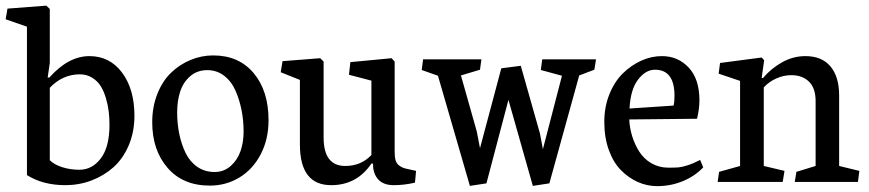

<svg xmlns="http://www.w3.org/2000/svg" viewBox="-26 -634 3029 669"><path d="M67.9 -23.9V-541L-6.3 -566.9L0 -604L135.3 -614.3L147.5 -603V-414.6L140.1 -363.8H146Q212.4 -438.5 285.6 -438.5Q356.4 -438.5 399.4 -380.9Q442.4 -323.2 442.4 -230.5Q442.4 -174.3 422.6 -127.7Q402.8 -81.1 369.4 -51.3Q335.9 -21.5 292.7 -5.1Q249.5 11.2 201.7 11.2Q123.5 11.2 67.9 -23.9ZM355.5 -199.2Q355.5 -223.1 352.8 -245.6Q350.1 -268.1 343 -292.2Q335.9 -316.4 324.7 -334.2Q313.5 -352.1 294.7 -363.5Q275.9 -375 252.4 -375Q191.9 -375 147.5 -328.1V-75.7Q162.6 -60.5 190.7 -51.5Q218.8 -42.5 250.5 -42.5Q295.4 -42.5 325.4 -82.3Q355.5 -122.1 355.5 -199.2Z M591.3 -242.7Q591.3 -203.1 598.6 -167.5Q606 -131.8 620.6 -101.3Q635.3 -70.8 661.4 -52.7Q687.5 -34.7 721.7 -34.7Q754.4 -34.7 778.1 -55.9Q801.8 -77.1 812.3 -108.2Q822.8 -139.2 822.8 -175.3Q822.8 -213.9 815.7 -250Q808.6 -286.1 794.4 -318.4Q780.3 -350.6 754.9 -370.1Q729.5 -389.6 696.3 -389.6Q661.1 -389.6 636.7 -368.4Q612.3 -347.2 601.8 -314.9Q591.3 -282.7 591.3 -242.7ZM909.7 -215.3Q909.7 -148.4 882.3 -96.2Q855 -43.9 808.3 -15.6Q761.7 12.7 705.1 12.7Q611.3 12.7 557.9 -49.1Q504.4 -110.8 504.4 -208Q504.4 -261.7 522.2 -306.6Q540 -351.6 569.8 -380.4Q599.6 -409.2 637.7 -425Q675.8 -440.9 716.8 -440.9Q806.2 -440.9 857.9 -379.2Q909.7 -317.4 909.7 -215.3Z M1273.9 -64H1268.1Q1217.3 11.2 1127.9 11.2Q1019 11.2 1019 -130.4V-355.5L952.1 -382.3L958.5 -420.9L1089.8 -431.2L1101.6 -419.4V-154.8Q1101.6 -55.7 1177.2 -55.7Q1231.9 -55.7 1268.1 -93.8V-353L1189.9 -373.5L1194.8 -417.5L1338.4 -431.2L1349.1 -419.4V-105Q1349.1 -87.4 1352.3 -75.9Q1355.5 -64.5 1363.8 -58.1Q1372.1 -51.8 1379.4 -49.1Q1386.7 -46.4 1401.9 -43.5L1423.8 -38.6L1419.9 2.4Q1382.8 11.2 1345.7 11.2Q1310.5 11.2 1292.2 -8.5Q1273.9 -28.3 1273.9 -60.1Z M1788.6 -404.8 1855.5 -168.5 1865.7 -114.3 1932.1 -370.1 1858.4 -390.1 1863.3 -427.2H2050.8L2044.9 -391.1L1992.2 -371.1L1888.2 4.9L1830.6 13.7L1745.6 -286.1L1668.9 4.9L1611.3 13.7L1500 -370.1L1443.4 -390.1L1448.2 -427.2H1651.4L1646.5 -391.1L1580.1 -371.1L1635.3 -175.8L1646.5 -117.7L1720.7 -396Z M2402.8 -220.2 2166.5 -217.8Q2168 -187.5 2177 -158.7Q2186 -129.9 2201.9 -105Q2217.8 -80.1 2244.1 -64.9Q2270.5 -49.8 2302.7 -49.8H2305.7Q2326.7 -49.8 2338.4 -50.8Q2350.1 -51.8 2370.1 -58.1Q2390.1 -64.5 2413.6 -76.7L2424.3 -50.8Q2395 -20 2353 -2.7Q2311 14.6 2263.7 14.6Q2228.5 14.6 2196 0Q2163.6 -14.6 2137.2 -41.5Q2110.8 -68.4 2095.2 -111.8Q2079.6 -155.3 2079.6 -209Q2079.6 -262.2 2097.7 -306.4Q2115.7 -350.6 2144.8 -378.9Q2173.8 -407.2 2209 -422.9Q2244.1 -438.5 2280.3 -438.5Q2336.4 -438.5 2373.8 -398.4Q2411.1 -358.4 2411.1 -284.2Q2411.1 -255.9 2402.8 -220.2ZM2167.5 -255.9 2320.8 -266.1Q2324.2 -276.9 2324.2 -299.8Q2324.2 -391.1 2256.3 -391.1Q2223.6 -391.1 2197.3 -356.7Q2170.9 -322.3 2167.5 -255.9Z M2897.9 -300.8V-55.7L2968.3 -38.6L2963.4 0H2743.2L2749 -35.2L2815.9 -55.7V-281.7Q2815.9 -327.1 2792.7 -349.6Q2769.5 -372.1 2731.4 -372.1Q2704.6 -372.1 2679.2 -360.8Q2653.8 -349.6 2635.3 -329.6V-55.7L2707.5 -38.6L2701.2 0H2474.6L2479.5 -35.2L2552.7 -55.7V-352.1L2478 -377.4L2482.9 -414.6L2627.9 -433.6L2636.7 -424.3L2627.9 -362.3H2632.8Q2660.2 -395 2698.7 -416.7Q2737.3 -438.5 2780.3 -438.5Q2837.4 -438.5 2867.7 -402.6Q2897.9 -366.7 2897.9 -300.8Z"/></svg>

Font: Neuton
Style: Regular
Weight: 400
Designer: Brian M Zick
Version: Version 1.3